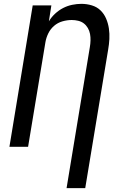

<svg xmlns="http://www.w3.org/2000/svg" viewBox="-20 -763 640 998"><path d="M326 215 447 -518Q450 -535 450.5 -552.5Q451 -570 448 -586.5Q445 -603 436.5 -617.5Q428 -632 415.5 -641.5Q403 -651 386.5 -655Q370 -659 353 -659Q329 -659 304.5 -652Q280 -645 261 -628.5Q242 -612 231 -589.5Q220 -567 216 -543L126 0H29L150 -735H247L234 -652Q247 -674 266.5 -692Q286 -710 308.5 -721.5Q331 -733 355.5 -738Q380 -743 403 -743Q431 -743 457.5 -735Q484 -727 502.5 -709Q521 -691 531.5 -666.5Q542 -642 546 -615Q550 -588 548.5 -560Q547 -532 542 -504L423 215Z"/></svg>

Font: Iosevka Custom Medium
Style: Italic
Weight: 500
Italic angle: -9°
Designer: Belleve Invis
Foundry: Belleve Invis
Version: Version 27.0.1